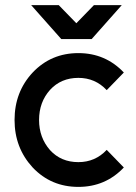

<svg xmlns="http://www.w3.org/2000/svg" viewBox="-20 -720 531 752"><path d="M102 -700 220 -567H339L457 -700H348L279 -629L210 -700ZM287 -512Q180 -512 108 -436Q37 -360 37 -250Q37 -141 108 -64Q180 12 287 12Q393 12 465 -64L398 -133Q353 -85 287 -85Q219 -85 176 -132Q133 -181 133 -250Q133 -320 176 -368Q219 -415 287 -415Q353 -415 398 -367L465 -436Q393 -512 287 -512Z"/></svg>

Font: Unageo
Style: Medium
Weight: 500
Designer: Richard Sepsi
Foundry: Richard Sepsi
Version: Version 2.000